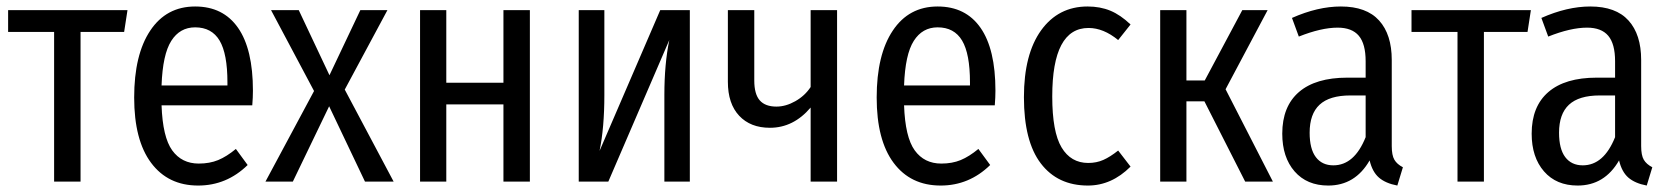

<svg xmlns="http://www.w3.org/2000/svg" viewBox="-20 -557 5130 589"><path d="M371.1 -525.9 360.8 -459H227.1V0H146V-459H4.9V-525.9Z M755.9 -278.8Q755.9 -258.3 753.9 -233.9H475.6Q479 -136.2 508.3 -95.7Q537.6 -55.2 589.8 -55.2Q623 -55.2 649.2 -65.9Q675.3 -76.7 703.6 -100.1L739.7 -50.8Q675.3 12.2 587.9 12.2Q495.6 12.2 443.6 -57.4Q391.6 -127 391.6 -257.8Q391.6 -389.2 440.9 -463.1Q490.2 -537.1 578.6 -537.1Q664.6 -537.1 710.2 -471.7Q755.9 -406.2 755.9 -278.8ZM677.7 -294.9V-304.2Q677.7 -392.1 653.6 -432.6Q629.4 -473.1 578.6 -473.1Q531.7 -473.1 505.4 -431.6Q479 -390.1 475.6 -294.9Z M1037.6 -282.2 1187.5 0H1099.6L989.7 -231L878.4 0H794.4L943.4 -277.8L811.5 -525.9H896.5L990.7 -326.2L1085.4 -525.9H1168.5Z M1524.4 0V-236.8H1349.1V0H1268.6V-525.9H1349.1V-303.2H1524.4V-525.9H1605.5V0Z M2096.2 -525.9V0H2018.1V-266.1Q2018.1 -360.4 2033.2 -434.1L1846.2 0H1755.4V-525.9H1834V-265.1Q1834 -165.5 1819.3 -94.2L2005.4 -525.9Z M2466.8 -525.9H2547.9V0H2466.8V-227.1Q2414.1 -165 2341.8 -165Q2282.2 -165 2247.6 -201.9Q2212.9 -238.8 2212.9 -306.2V-525.9H2293.9V-310.1Q2293.9 -268.1 2310.8 -249Q2327.6 -230 2361.8 -230Q2390.6 -230 2419.9 -246.6Q2449.2 -263.2 2466.8 -290Z M3033.7 -278.8Q3033.7 -258.3 3031.7 -233.9H2753.4Q2756.8 -136.2 2786.1 -95.7Q2815.4 -55.2 2867.7 -55.2Q2900.9 -55.2 2927 -65.9Q2953.1 -76.7 2981.4 -100.1L3017.6 -50.8Q2953.1 12.2 2865.7 12.2Q2773.4 12.2 2721.4 -57.4Q2669.4 -127 2669.4 -257.8Q2669.4 -389.2 2718.8 -463.1Q2768.1 -537.1 2856.4 -537.1Q2942.4 -537.1 2988 -471.7Q3033.7 -406.2 3033.7 -278.8ZM2955.6 -294.9V-304.2Q2955.6 -392.1 2931.4 -432.6Q2907.2 -473.1 2856.4 -473.1Q2809.6 -473.1 2783.2 -431.6Q2756.8 -390.1 2753.4 -294.9Z M3316.4 -537.1Q3355 -537.1 3386.2 -524.2Q3417.5 -511.2 3448.2 -481.9L3410.2 -434.1Q3365.2 -471.2 3319.3 -471.2Q3208 -471.2 3208 -261.2Q3208 -152.3 3236.6 -104.7Q3265.1 -57.1 3318.4 -57.1Q3343.8 -57.1 3364.7 -66.4Q3385.7 -75.7 3410.2 -95.2L3448.2 -45.9Q3390.1 12.2 3317.4 12.2Q3224.6 12.2 3172.9 -55.7Q3121.1 -123.5 3121.1 -258.8Q3121.1 -390.6 3173.8 -463.9Q3226.6 -537.1 3316.4 -537.1Z M3868.7 -525.9 3739.7 -283.2 3884.8 0H3799.8L3674.8 -246.1H3619.6V0H3539.1V-525.9H3619.6V-310.1H3675.8L3791 -525.9Z M4249.5 -108.9Q4249.5 -80.6 4257.6 -66.9Q4265.6 -53.2 4283.7 -43.9L4266.6 12.2Q4230.5 5.4 4210.2 -12.2Q4189.9 -29.8 4181.6 -64.9Q4137.2 12.2 4054.7 12.2Q3989.3 12.2 3951.4 -31.2Q3913.6 -74.7 3913.6 -147Q3913.6 -230.5 3964.8 -274.7Q4016.1 -318.8 4113.3 -318.8H4169.4V-369.1Q4169.4 -422.4 4148.4 -447.3Q4127.4 -472.2 4083.5 -472.2Q4033.2 -472.2 3964.4 -444.8L3943.4 -502Q4022.5 -537.1 4093.3 -537.1Q4171.9 -537.1 4210.7 -494.1Q4249.5 -451.2 4249.5 -373ZM4070.3 -49.8Q4134.8 -49.8 4169.4 -136.2V-264.2H4122.6Q4058.6 -264.2 4028.1 -235.8Q3997.6 -207.5 3997.6 -149.9Q3997.6 -100.1 4016.6 -75Q4035.6 -49.8 4070.3 -49.8Z M4676.3 -525.9 4666 -459H4532.2V0H4451.2V-459H4310.1V-525.9Z M5014.6 -108.9Q5014.6 -80.6 5022.7 -66.9Q5030.8 -53.2 5048.8 -43.9L5031.7 12.2Q4995.6 5.4 4975.3 -12.2Q4955.1 -29.8 4946.8 -64.9Q4902.3 12.2 4819.8 12.2Q4754.4 12.2 4716.6 -31.2Q4678.7 -74.7 4678.7 -147Q4678.7 -230.5 4730 -274.7Q4781.2 -318.8 4878.4 -318.8H4934.6V-369.1Q4934.6 -422.4 4913.6 -447.3Q4892.6 -472.2 4848.6 -472.2Q4798.3 -472.2 4729.5 -444.8L4708.5 -502Q4787.6 -537.1 4858.4 -537.1Q4937 -537.1 4975.8 -494.1Q5014.6 -451.2 5014.6 -373ZM4835.4 -49.8Q4899.9 -49.8 4934.6 -136.2V-264.2H4887.7Q4823.7 -264.2 4793.2 -235.8Q4762.7 -207.5 4762.7 -149.9Q4762.7 -100.1 4781.7 -75Q4800.8 -49.8 4835.4 -49.8Z"/></svg>

Font: Fira Sans Compressed Book
Style: Regular
Weight: 350
Width: 1
Designer: Carrois Corporate & Edenspiekermann AG
Foundry: Carrois Corporate GbR & Edenspiekermann AG
Version: Version 4.203;PS 004.203;hotconv 1.0.88;makeotf.lib2.5.64775